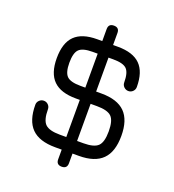

<svg xmlns="http://www.w3.org/2000/svg" viewBox="-147 -850 955 1052"><g transform="rotate(20 331.0 -324.0)"><path d="M262 0Q168.5 0 124.2 -44.8Q80 -89.5 80 -182Q80 -197 91 -207.8Q102 -218.5 117 -218.5Q132 -218.5 142.8 -207.8Q153.5 -197 153.5 -182Q153.5 -119 177 -96.2Q200.5 -73.5 262 -73.5H400Q461.5 -73.5 484.8 -96.2Q508 -119 508 -182Q508 -245 484.8 -267.5Q461.5 -290 400 -290H277Q188.5 -290 145.8 -332Q103 -374 103 -462Q103 -551 145.5 -593Q188 -635 276 -635H397Q485 -635 527.2 -593Q569.5 -551 569.5 -463Q569.5 -448 558.8 -437.2Q548 -426.5 533 -426.5Q518 -426.5 507 -437.2Q496 -448 496 -463Q496 -520 475.2 -540.8Q454.5 -561.5 397 -561.5H276Q218.5 -561.5 197.5 -540.5Q176.5 -519.5 176.5 -462Q176.5 -405.5 197.5 -384.5Q218.5 -363.5 277 -363.5H400Q492.5 -363.5 537 -319Q581.5 -274.5 581.5 -182Q581.5 -89.5 537 -44.8Q492.5 0 400 0ZM331.5 88Q300 88 300 56.5V-310.5L305.5 -345.5V-705Q305.5 -736.5 337 -736.5Q368.5 -736.5 368.5 -705V-341.5L363 -310.5V56.5Q363 88 331.5 88Z"/></g></svg>

Font: Jura Light SemiBold
Style: Regular
Weight: 600
Version: Version 5.106